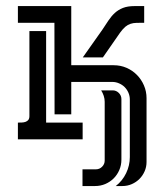

<svg xmlns="http://www.w3.org/2000/svg" viewBox="-20 -460 543 634"><path d="M215.3 -244.6H355.5Q377.9 -244.6 397.7 -236.1Q417.5 -227.5 432.1 -212.6Q446.8 -197.8 455.3 -178Q463.9 -158.2 463.9 -135.7V74.7Q463.9 91.3 457.5 105.7Q451.2 120.1 440.4 130.9Q429.7 141.6 415.3 147.9Q400.9 154.3 384.3 154.3H362.3Q384.3 137.2 396.5 111.8Q408.7 86.4 408.7 58.6V-131.3Q408.7 -143.1 404.1 -153.8Q399.4 -164.6 391.6 -172.4Q383.8 -180.2 373 -184.8Q362.3 -189.5 350.6 -189.5H215.3V-82.5H160.2L159.7 -384.8H39.1V-439.9H215.3ZM252.4 99.1H296.9Q308.6 99.1 317.1 90.6Q325.7 82 325.7 70.3V-124Q325.7 -133.8 322.5 -143.6Q319.3 -153.3 314 -161.6H352.1Q363.8 -161.6 372.3 -153.1Q380.9 -144.5 380.9 -132.8V67.4Q380.9 85.4 374 101.3Q367.2 117.2 355.5 128.9Q343.8 140.6 327.9 147.5Q312 154.3 293.9 154.3H252.4ZM132.3 -357.4V-55.2H252.9V0H39.1V-55.2Q44.9 -55.2 51.8 -55.4Q58.6 -55.7 64.2 -57.6Q69.8 -59.6 73.5 -64Q77.1 -68.4 77.1 -76.7V-357.4ZM456.1 -384.8Q441.4 -384.8 430.7 -384.5Q419.9 -384.3 410.9 -381.3Q401.9 -378.4 393.8 -371.6Q385.7 -364.7 376.5 -352.1L319.8 -270.5H253.4L317.9 -361.8Q328.6 -377.9 338.1 -392.3Q347.7 -406.7 359.1 -417.2Q370.6 -427.7 386 -433.8Q401.4 -439.9 424.3 -439.9H456.1Z"/></svg>

Font: Isar CAT
Style: Regular
Weight: 400
Designer: Digitized by Peter Wiegel
Foundry: CAT-Fonts, Peter Wiegel
Version: Version 1.000; ttfautohint (v1.3)